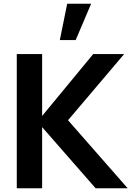

<svg xmlns="http://www.w3.org/2000/svg" viewBox="-20 -1010 705 1030"><path d="M469 -990H340.5L301 -795H386ZM206 0H70V-720H206V-388L480 -720H646L345 -365L665 0H493L206 -328Z"/></svg>

Font: Hauora ExtraBold
Style: Regular
Weight: 800
Designer: Wayne Shih
Foundry: WCYS
Version: Version 1.001